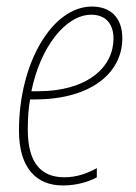

<svg xmlns="http://www.w3.org/2000/svg" viewBox="-20 -557 416 587"><path d="M172 10C216 10 253 -2 276 -15V-43C249 -28 216 -15 177 -15C103 -15 65 -62 65 -161C65 -195 67 -226 72 -253H86C261 -253 354 -336 354 -440C354 -505 316 -537 261 -537C140 -537 38 -365 38 -158C38 -41 93 10 172 10ZM94 -278H76C103 -413 181 -512 259 -512C304 -512 327 -483 327 -439C327 -354 251 -278 94 -278Z"/></svg>

Font: Noto Sans Condensed Thin
Style: Italic
Weight: 100
Width: 3
Italic angle: -12°
Designer: Monotype Design Team
Foundry: Monotype Imaging Inc.
Version: Version 2.013